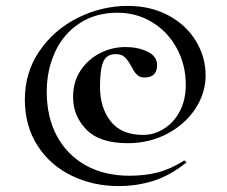

<svg xmlns="http://www.w3.org/2000/svg" viewBox="-20 -523 767 649"><path d="M64 -187Q64 -278 113 -350Q162 -422 242.5 -462.5Q323 -503 412 -503Q490 -503 550 -470.5Q610 -438 642.5 -384Q675 -330 675 -268Q675 -209 641 -156.5Q607 -104 546.5 -71.5Q486 -39 411 -39Q317 -39 272 -85Q227 -131 227 -195Q227 -247 252.5 -285Q278 -323 318.5 -343.5Q359 -364 404 -364Q446 -364 478.5 -348.5Q511 -333 511 -303Q511 -261 468 -261Q453 -261 443 -270.5Q433 -280 425 -297Q413 -319 402 -329.5Q391 -340 371 -340Q340 -340 329 -314Q318 -288 318 -230Q318 -159 354 -113Q390 -67 464 -67Q501 -67 534.5 -88Q568 -109 588 -147.5Q608 -186 608 -236Q608 -303 578 -359Q548 -415 495 -447.5Q442 -480 377 -480Q303 -480 248.5 -444Q194 -408 166 -347Q138 -286 138 -213Q138 -127 172.5 -63Q207 1 270 36Q333 71 418 71Q469 71 512.5 60Q556 49 602 20H603Q606 20 608.5 23.5Q611 27 608 28Q552 72 496.5 89Q441 106 381 106Q295 106 222.5 71Q150 36 107 -30.5Q64 -97 64 -187Z"/></svg>

Font: Cormorant Upright
Style: Bold
Weight: 700
Designer: Christian Thalmann (Catharsis Fonts)
Foundry: Catharsis Fonts
Version: Version 3.302